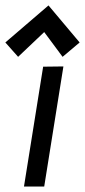

<svg xmlns="http://www.w3.org/2000/svg" viewBox="-43 -684 312 704"><path d="M115.2 -439.5 44.9 0H119.1L189.5 -440.4ZM134.8 -664.1 249 -528.3 186.5 -475.6 119.1 -566.4 23.4 -475.6 -23.4 -528.3Z"/></svg>

Font: Geo
Style: Oblique
Weight: 500
Italic angle: -11°
Version: Version 001.2